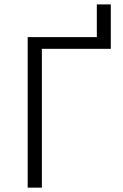

<svg xmlns="http://www.w3.org/2000/svg" viewBox="-20 -860 562 880"><path d="M106.9 0V-689.9H423.8V-839.8H487.8V-636.2H171.9V0Z"/></svg>

Font: Acari Sans Light
Style: Regular
Weight: 300
Designer: Alfredo Marco Pradil and Stefan Peev
Foundry: Hanken Design Co.
Version: Version 1.045;January 11, 2019;FontCreator 11.5.0.2425 64-bi